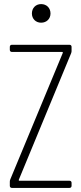

<svg xmlns="http://www.w3.org/2000/svg" viewBox="-20 -919 398 939"><path d="M181 -808C208 -808 227 -827 227 -853C227 -880 208 -899 181 -899C155 -899 136 -880 136 -853C136 -827 155 -808 181 -808ZM38 0H320C326 0 330 -4 330 -10V-25C330 -31 326 -35 320 -35H75C72 -35 71 -38 72 -40L328 -659C330 -664 330 -667 330 -671V-690C330 -696 326 -700 320 -700H38C32 -700 28 -696 28 -690V-675C28 -669 32 -665 38 -665H284C287 -665 288 -662 287 -660L30 -41C28 -36 28 -33 28 -29V-10C28 -4 32 0 38 0Z"/></svg>

Font: Barlow Condensed ExtraLight
Style: Regular
Weight: 275
Width: 3
Designer: Jeremy Tribby
Foundry: Tribby Type
Version: Version 1.422;hotconv 1.0.109;makeotfexe 2.5.65596